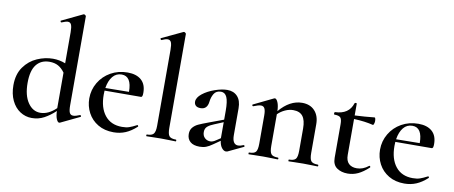

<svg xmlns="http://www.w3.org/2000/svg" viewBox="-65 -993 3015 1274"><g transform="rotate(10 1442.0 -356.0)"><path d="M505 -62Q508 -62 510 -57Q512 -52 509 -51L380 11Q378 12 375 12Q365 12 356.5 -8Q348 -28 347 -62Q311 -28 273 -7.5Q235 13 190 13Q147 13 111 -10.5Q75 -34 54 -78Q33 -122 33 -181Q33 -255 68 -304Q103 -353 156 -376Q209 -399 262 -399Q306 -399 346 -383V-592Q346 -627 339.5 -642.5Q333 -658 316 -658Q304 -658 275 -646H273Q270 -646 268 -651Q266 -656 269 -657L409 -724L413 -725Q417 -725 422 -721Q427 -717 427 -714V-114Q427 -79 434 -64.5Q441 -50 458 -50Q475 -50 503 -62ZM346 -81V-82V-320Q326 -348 301.5 -361.5Q277 -375 243 -375Q186 -375 154.5 -335Q123 -295 123 -212Q123 -128 156 -79.5Q189 -31 240 -31Q294 -31 346 -81Z M890 -63Q892 -63 894.5 -59Q897 -55 895 -53Q858 -19 821 -3.5Q784 12 741 12Q680 12 635.5 -14.5Q591 -41 567.5 -85.5Q544 -130 544 -182Q544 -240 573 -289Q602 -338 652.5 -366.5Q703 -395 766 -395Q825 -395 858 -366Q891 -337 891 -280Q891 -265 888.5 -258Q886 -251 879 -251L635 -250Q634 -241 634 -222Q634 -135 674.5 -84Q715 -33 790 -33Q818 -33 837.5 -39.5Q857 -46 888 -62ZM637 -268 796 -270Q796 -375 729 -375Q692 -375 668.5 -346.5Q645 -318 637 -268Z M962 -12Q995 -12 1007 -26.5Q1019 -41 1019 -81V-592Q1019 -627 1012.5 -642.5Q1006 -658 989 -658Q974 -658 949 -646H948Q944 -646 941.5 -651.5Q939 -657 943 -658L1083 -724L1087 -725Q1091 -725 1096 -721Q1101 -717 1101 -714V-81Q1101 -40 1112.5 -26Q1124 -12 1158 -12Q1161 -12 1161 -6Q1161 0 1158 0Q1133 0 1118 -1L1059 -2L1002 -1Q987 0 962 0Q959 0 959 -6Q959 -12 962 -12Z M1608 -54Q1612 -54 1613.5 -49.5Q1615 -45 1611 -43L1508 6Q1502 8 1498 8Q1483 8 1469.5 -9Q1456 -26 1452 -56L1406 -24Q1382 -7 1363 0Q1344 7 1320 7Q1278 7 1256.5 -12Q1235 -31 1235 -64Q1235 -91 1249.5 -108Q1264 -125 1285.5 -135Q1307 -145 1353 -162L1450 -198V-258Q1450 -321 1437.5 -349Q1425 -377 1398 -377Q1365 -377 1350.5 -352.5Q1336 -328 1333 -298Q1327 -246 1282 -246Q1260 -246 1249.5 -256Q1239 -266 1239 -282Q1239 -310 1272.5 -336.5Q1306 -363 1353.5 -379.5Q1401 -396 1437 -396Q1480 -396 1505.5 -368.5Q1531 -341 1531 -289V-108Q1531 -45 1571 -45Q1585 -45 1606 -54ZM1450 -73V-82V-181L1390 -156Q1364 -146 1347.5 -132.5Q1331 -119 1331 -94Q1331 -69 1346.5 -54.5Q1362 -40 1384 -40Q1401 -40 1421 -54Z M2114 0Q2089 0 2074 -1L2017 -2L1960 -1Q1945 0 1919 0Q1917 0 1917 -6Q1917 -12 1919 -12Q1953 -12 1964.5 -26Q1976 -40 1976 -81V-231Q1976 -287 1955.5 -313.5Q1935 -340 1891 -340Q1864 -340 1836.5 -327.5Q1809 -315 1788 -294V-81Q1788 -40 1799.5 -26Q1811 -12 1845 -12Q1849 -12 1849 -6Q1849 0 1845 0Q1820 0 1805 -1L1748 -2L1691 -1Q1676 0 1650 0Q1648 0 1648 -6Q1648 -12 1650 -12Q1684 -12 1695.5 -26Q1707 -40 1707 -81V-272Q1707 -304 1699.5 -318.5Q1692 -333 1675 -333Q1658 -333 1624 -319H1623Q1619 -319 1617.5 -324Q1616 -329 1619 -330L1751 -394Q1755 -396 1757 -396Q1768 -396 1777.5 -374Q1787 -352 1788 -315Q1858 -398 1941 -398Q1995 -398 2026 -364.5Q2057 -331 2057 -274V-81Q2057 -40 2068.5 -26Q2080 -12 2114 -12Q2118 -12 2118 -6Q2118 0 2114 0Z M2453 -64Q2456 -64 2458.5 -60Q2461 -56 2458 -53Q2421 -19 2388 -3.5Q2355 12 2318 12Q2275 12 2245.5 -8.5Q2216 -29 2216 -76V-303Q2216 -336 2205.5 -347Q2195 -358 2165 -358Q2163 -358 2162 -360.5Q2161 -363 2161 -367Q2161 -370 2162.5 -372.5Q2164 -375 2165 -375Q2259 -378 2283 -455Q2285 -459 2291.5 -459Q2298 -459 2298 -455V-376Q2365 -379 2431 -386Q2434 -386 2436 -379Q2438 -372 2438 -362Q2438 -353 2434.5 -343.5Q2431 -334 2428 -335Q2372 -349 2298 -352V-110Q2298 -71 2317.5 -52Q2337 -33 2372 -33Q2413 -33 2451 -63Z M2849 -63Q2851 -63 2853.5 -59Q2856 -55 2854 -53Q2817 -19 2780 -3.5Q2743 12 2700 12Q2639 12 2594.5 -14.5Q2550 -41 2526.5 -85.5Q2503 -130 2503 -182Q2503 -240 2532 -289Q2561 -338 2611.5 -366.5Q2662 -395 2725 -395Q2784 -395 2817 -366Q2850 -337 2850 -280Q2850 -265 2847.5 -258Q2845 -251 2838 -251L2594 -250Q2593 -241 2593 -222Q2593 -135 2633.5 -84Q2674 -33 2749 -33Q2777 -33 2796.5 -39.5Q2816 -46 2847 -62ZM2596 -268 2755 -270Q2755 -375 2688 -375Q2651 -375 2627.5 -346.5Q2604 -318 2596 -268Z"/></g></svg>

Font: Cormorant Garamond SemiBold
Style: Regular
Weight: 600
Designer: Christian Thalmann (Catharsis Fonts)
Version: Version 3.000